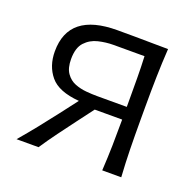

<svg xmlns="http://www.w3.org/2000/svg" viewBox="-95 -597 712 697"><g transform="rotate(20 261.0 -248.5)"><path d="M36.5 0Q67 -35.5 95.5 -71.2Q124 -107 151 -142L201.5 -208Q121.5 -214.5 89.8 -252.8Q58 -291 58 -347.5Q58 -497 245.5 -497Q279 -497 315.8 -496.8Q352.5 -496.5 385.8 -496Q419 -495.5 441.5 -495.5Q438 -440 436.8 -387Q435.5 -334 435.5 -269.5V-219.5Q435.5 -158.5 436.5 -107Q437.5 -55.5 441 0H367.5Q370.5 -50.5 371.5 -97.2Q372.5 -144 372.5 -198H266.5L220.5 -137Q195 -103 169.5 -68.5Q144 -34 121.5 0ZM257.5 -247H372.5V-270Q372.5 -317 372.2 -358.5Q372 -400 370 -442H250.5Q221.5 -442 192.2 -435Q163 -428 143 -406.5Q123 -385 123 -341.5Q123 -306.5 136.8 -287Q150.5 -267.5 171.5 -259.2Q192.5 -251 215.5 -249Q238.5 -247 257.5 -247Z"/></g></svg>

Font: Commissioner Flair Light
Style: Regular
Weight: 300
Designer: Kostas Bartsokas
Foundry: Kostas Bartsokas
Version: Version 1.000; ttfautohint (v1.8.3)